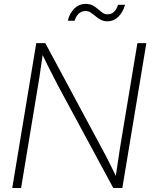

<svg xmlns="http://www.w3.org/2000/svg" viewBox="-20 -944 762 964"><path d="M41.5 0 162.1 -727.5H207.5L489.7 -202.1Q502 -180.2 514.9 -154.8Q527.8 -129.4 541.3 -102.3Q554.7 -75.2 567.9 -47.9L559.1 -43.5Q563 -69.8 567.1 -98.4Q571.3 -127 575.4 -154.5Q579.6 -182.1 583 -204.6L669.9 -727.5H714.8L594.2 0H548.8L274.9 -507.3Q262.7 -530.8 248.8 -557.6Q234.9 -584.5 219.7 -615Q204.6 -645.5 188 -679.7L196.8 -685.5Q191.4 -649.9 186.8 -617.9Q182.1 -585.9 178.2 -558.3Q174.3 -530.8 169.9 -507.8L85.9 0ZM520 -836.9Q500.5 -836.9 486.1 -844.7Q471.7 -852.5 459.5 -862.8Q447.3 -873 435.5 -880.9Q423.8 -888.7 409.7 -888.7Q389.2 -888.7 374.8 -875Q360.4 -861.3 355 -839.8H320.3Q328.6 -876.5 352.5 -900.4Q376.5 -924.3 410.2 -924.3Q431.6 -924.3 446.3 -916.3Q460.9 -908.2 472.4 -897.9Q483.9 -887.7 494.9 -879.9Q505.9 -872.1 520 -872.1Q538.1 -872.1 551 -883.3Q564 -894.5 572.8 -919.9H607.9Q597.2 -881.8 573.7 -859.4Q550.3 -836.9 520 -836.9Z"/></svg>

Font: Inter 28pt ExtraLight
Style: Italic
Weight: 250
Italic angle: -9.3988°
Designer: Rasmus Andersson
Foundry: rsms
Version: Version 4.001;git-66647c0bb